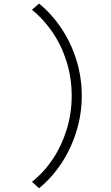

<svg xmlns="http://www.w3.org/2000/svg" viewBox="-20 -853 602 1041"><path d="M368.7 -333.5Q368.7 -427.7 342.3 -514.6Q315.9 -601.6 267.6 -674.1Q219.2 -746.6 153.3 -800.3L191.9 -833.5Q260.3 -777.8 312.5 -700Q364.7 -622.1 394 -528.3Q423.3 -434.6 423.3 -334Q423.3 -233.9 394 -139.6Q364.7 -45.4 312.5 33.2Q260.3 111.8 191.9 167.5L153.3 132.8Q217.8 82 266.4 9.3Q314.9 -63.5 341.8 -151.4Q368.7 -239.3 368.7 -333.5Z"/></svg>

Font: Reddit Mono Light
Style: Regular
Weight: 300
Monospace: yes
Designer: Stephen Hutchings
Foundry: Reddit
Version: Version 1.011